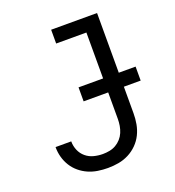

<svg xmlns="http://www.w3.org/2000/svg" viewBox="-135 -841 869 955"><g transform="rotate(-20 300.0 -363.5)"><path d="M274 8Q248 8 221.5 4Q195 0 171 -10.5Q147 -21 126.5 -38Q106 -55 92 -77.5Q78 -100 71 -125.5Q64 -151 64 -178V-179H147V-178Q147 -154 156.5 -131.5Q166 -109 184.5 -93.5Q203 -78 226.5 -72Q250 -66 274 -66Q292 -66 310 -69.5Q328 -73 343.5 -82Q359 -91 371 -104.5Q383 -118 390 -134.5Q397 -151 400 -169Q403 -187 403 -205V-662H243V-735H486V-205Q486 -176 481 -148Q476 -120 463.5 -94.5Q451 -69 430.5 -48.5Q410 -28 384.5 -15Q359 -2 331 3Q303 8 274 8ZM273 -345V-419H575V-345Z"/></g></svg>

Font: Nova Nerd Font
Style: Regular
Weight: 400
Designer: Belleve Invis
Foundry: Belleve Invis
Version: Version 24.1.4; ttfautohint (v1.8.4);Nerd Fonts 3.1.1